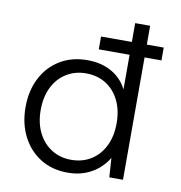

<svg xmlns="http://www.w3.org/2000/svg" viewBox="-82 -796 834 884"><g transform="rotate(10 335.5 -354.0)"><path d="M335 -572V-632H628V-572ZM292 12Q218 12 163.5 -22.5Q109 -57 79 -116.5Q49 -176 49 -252Q49 -328 79 -387Q109 -446 164 -480Q219 -514 293 -514Q357 -514 405.5 -487Q454 -460 479 -410V-720H549V0H485L479 -90Q464 -64 438 -40.5Q412 -17 375.5 -2.5Q339 12 292 12ZM297 -49Q350 -49 390 -74Q430 -99 452.5 -144.5Q475 -190 475 -251Q475 -312 452.5 -357.5Q430 -403 390 -428Q350 -453 297 -453Q246 -453 205.5 -428Q165 -403 142.5 -357.5Q120 -312 120 -251Q120 -190 143 -144.5Q166 -99 206 -74Q246 -49 297 -49Z"/></g></svg>

Font: DM Sans 16pt Light
Style: Regular
Weight: 300
Version: Version 4.004;gftools[0.9.30]